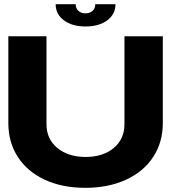

<svg xmlns="http://www.w3.org/2000/svg" viewBox="-20 -888 821 921"><path d="M20 -714H203V-292Q203 -222 254 -179Q305 -136 389 -135Q474 -135 525.5 -178Q577 -221 577 -292V-714H761V-298Q761 -205 714.5 -134.5Q668 -64 583.5 -25.5Q499 13 389 13Q279 13 195.5 -25.5Q112 -64 66 -134.5Q20 -205 20 -298ZM390 -761Q326 -761 286.5 -790.5Q247 -820 247 -868H343Q343 -848 356 -836Q369 -824 390 -824Q411 -824 424 -836Q437 -848 437 -868H534Q534 -820 494.5 -790.5Q455 -761 390 -761Z"/></svg>

Font: Non Bureau Extended
Style: Bold
Weight: 700
Width: 7
Designer: Jona Saucedo
Foundry: Non Foundry
Version: Version 1.000; ttfautohint (v1.8.4)